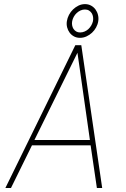

<svg xmlns="http://www.w3.org/2000/svg" viewBox="-20 -936 627 956"><path d="M313 -830.6Q315.4 -846.7 323.5 -862.1Q331.5 -877.4 343.8 -889.2Q356 -900.9 371.1 -908.2Q386.2 -915.5 403.3 -915.5Q419.9 -915.5 433.3 -908.2Q446.8 -900.9 455.6 -888.7Q464.4 -876.5 468 -861.3Q471.7 -846.2 469.2 -830.6Q466.8 -814.5 458.5 -799.3Q450.2 -784.2 438 -772.9Q425.8 -761.7 410.4 -754.6Q395 -747.6 378.4 -747.6Q361.8 -747.6 348.6 -754.6Q335.4 -761.7 326.7 -773.4Q317.9 -785.2 314.2 -800Q310.5 -814.9 313 -830.6ZM339.4 -830.6Q337.4 -820.3 339.1 -810.3Q340.8 -800.3 345.9 -792.2Q351.1 -784.2 359.4 -779.3Q367.7 -774.4 378.9 -774.4Q390.6 -774.4 401.4 -779.1Q412.1 -783.7 420.4 -791.5Q428.7 -799.3 434.6 -809.6Q440.4 -819.8 442.9 -830.6Q444.8 -840.8 443.4 -851.3Q441.9 -861.8 436.8 -870.1Q431.6 -878.4 423.1 -883.5Q414.6 -888.7 402.8 -888.7Q391.1 -888.7 380.6 -883.8Q370.1 -878.9 361.6 -870.8Q353 -862.8 347.2 -852.1Q341.3 -841.3 339.4 -830.6ZM431.2 -212.4H139.2L34.7 0H6.8L355 -710.9H384.8L488.8 0H462.4ZM151.4 -238.8H427.7L365.7 -673.3Z"/></svg>

Font: TypoPRO Roboto Mono
Style: Italic
Weight: 250
Designer: Google
Version: Version 2.000986; 2015; ttfautohint (v1.3)